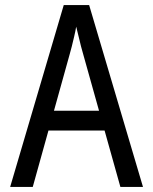

<svg xmlns="http://www.w3.org/2000/svg" viewBox="-20 -736 603 756"><path d="M20 0 231 -716H331L543 0H454L308 -521Q304 -535 299 -553.5Q294 -572 289.5 -592.5Q285 -613 280 -631Q277 -613 272 -592Q267 -571 262.5 -552.5Q258 -534 254 -521L109 0ZM146 -222 165 -300H398L415 -222Z"/></svg>

Font: Noto Sans Mono SemiCondensed
Style: Regular
Weight: 400
Width: 4
Designer: Monotype Design Team
Foundry: Monotype Imaging Inc.
Version: Version 2.010